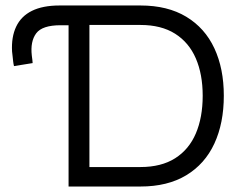

<svg xmlns="http://www.w3.org/2000/svg" viewBox="-20 -680 881 700"><path d="M492 -660Q591 -660 659 -619Q727 -578 761.5 -504Q796 -430 796 -331Q796 -231 761.5 -156.5Q727 -82 659 -41Q591 0 492 0H230V-588H201Q134 -588 112 -558.5Q90 -529 96 -477Q97 -470 98 -461.5Q99 -453 99 -450L31 -439Q29 -447 28 -456Q27 -465 26 -474.5Q25 -484 24 -492Q21 -545 39 -583Q57 -621 96.5 -640.5Q136 -660 197 -660ZM306 -71H492Q568 -71 618.5 -103Q669 -135 694 -193.5Q719 -252 719 -331Q719 -409 694 -467Q669 -525 618.5 -557Q568 -589 492 -589H306Z"/></svg>

Font: Nata Sans
Style: Regular
Weight: 400
Designer: Daniel Uzquiano Cruz
Version: Version 1.001